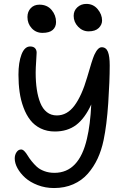

<svg xmlns="http://www.w3.org/2000/svg" viewBox="-20 -952 653 980"><path d="M432.1 -792Q401.4 -792 378.7 -815.7Q356 -839.4 356 -871.1Q356 -897.5 374.8 -914.8Q393.6 -932.1 420.9 -932.1Q456.1 -932.1 478.5 -905.3Q501 -878.4 501 -847.2Q501 -825.7 483.6 -808.8Q466.3 -792 432.1 -792ZM196.8 -784.2Q163.6 -784.2 141.8 -807.9Q120.1 -831.5 120.1 -865.2Q120.1 -892.6 137 -910.4Q153.8 -928.2 181.2 -928.2Q220.7 -928.2 243.4 -901.1Q266.1 -874 266.1 -839.8Q266.1 -814 249 -799.1Q231.9 -784.2 196.8 -784.2ZM255.9 7.8Q211.4 7.8 172.6 -7.1Q133.8 -22 108.6 -44.7Q83.5 -67.4 69.3 -93.3Q55.2 -119.1 55.2 -143.1Q55.2 -161.6 64.5 -175.3Q73.7 -189 87.9 -189Q96.2 -189 104.7 -180.2Q113.3 -171.4 121.1 -158.2Q128.9 -145 141.4 -129.4Q153.8 -113.8 168.2 -100.6Q182.6 -87.4 206.1 -78.6Q229.5 -69.8 257.8 -69.8Q383.8 -69.8 423.8 -244.1Q440.9 -315.9 445.8 -418.9Q413.1 -347.7 368.7 -314.2Q324.2 -280.8 259.8 -280.8Q219.7 -280.8 187.7 -296.4Q155.8 -312 134.8 -338.9Q113.8 -365.7 99.9 -403.3Q85.9 -440.9 80.1 -482.2Q74.2 -523.4 74.2 -570.8Q74.2 -633.3 89.8 -674.1Q105.5 -714.8 133.8 -714.8Q150.4 -714.8 158.7 -706.1Q167 -697.3 167 -683.1Q167 -674.3 164.6 -639.6Q162.1 -605 162.1 -581.1Q162.1 -533.2 168 -494.9Q173.8 -456.5 186 -426.3Q198.2 -396 219.5 -379.4Q240.7 -362.8 270 -362.8Q322.8 -362.8 360.1 -413.1Q397.5 -463.4 424.8 -557.1Q450.2 -646.5 461.4 -671.9Q479.5 -710.9 499 -710.9Q521.5 -710.9 530.8 -687.7Q540 -664.6 540 -618.2Q540 -539.1 532.5 -426.3Q524.9 -313.5 508.8 -236.8Q498 -185.1 478.3 -142.6Q458.5 -100.1 428.2 -65.4Q397.9 -30.8 354 -11.5Q310.1 7.8 255.9 7.8Z"/></svg>

Font: Shantell Sans Normal
Style: Regular
Weight: 400
Designer: Stephen Nixon, Anya Danilova, Shantell Martin
Foundry: Arrow Type
Version: Version 1.006;[559af2be0]